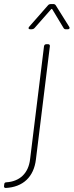

<svg xmlns="http://www.w3.org/2000/svg" viewBox="-84 -720 365 951"><path d="M65 -575H74C78 -575 83 -577 87 -581L169 -674C171 -677 174 -676 175 -674L231 -581C234 -576 238 -575 243 -575H252C260 -575 263 -581 259 -587L192 -694C189 -698 185 -700 180 -700H167C163 -700 157 -698 154 -694L60 -587C55 -581 57 -575 65 -575ZM-56 211C30 207 84 156 94 69L163 -491C164 -497 160 -501 155 -501H145C139 -501 135 -497 134 -491L65 69C57 138 14 179 -53 183C-59 183 -63 187 -63 193L-64 201C-65 207 -62 211 -56 211Z"/></svg>

Font: Barlow Thin
Style: Italic
Weight: 250
Italic angle: -7°
Designer: Jeremy Tribby
Foundry: Tribby Type
Version: Version 1.422;hotconv 1.0.109;makeotfexe 2.5.65596